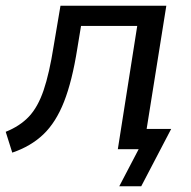

<svg xmlns="http://www.w3.org/2000/svg" viewBox="-29 -523 668 673"><path d="M14 12 -9 -61Q41 -81 72.5 -114.5Q104 -148 124 -207Q144 -266 159 -361L183 -503H554L485 -71H571L466 130H389L457 0H384L452 -432H255L242 -353Q224 -239 195.5 -166.5Q167 -94 123 -52Q79 -10 14 12Z"/></svg>

Font: Mulish Medium
Style: Italic
Weight: 500
Italic angle: -9°
Designer: Vernon Adams
Foundry: Vernon Adams
Version: Version 3.603; ttfautohint (v1.8.3)